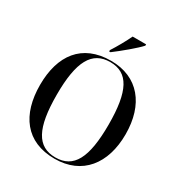

<svg xmlns="http://www.w3.org/2000/svg" viewBox="-212 -1084 1178 1247"><g transform="rotate(30 377.0 -460.5)"><path d="M336 -781V-771H346C401 -812 490 -886 521 -921V-931H420C399 -886 364 -824 336 -781ZM377 10C583 10 698 -137 698 -358C698 -580 583 -725 378 -725C161 -725 56 -580 56 -359C56 -137 161 10 377 10ZM377 0C241 0 182 -107 182 -358C182 -608 242 -715 378 -715C513 -715 571 -608 571 -358C571 -107 513 0 377 0Z"/></g></svg>

Font: Noto Serif Display Medium
Style: Regular
Weight: 500
Designer: Monotype Design Team
Foundry: Monotype Imaging Inc.
Version: Version 2.009